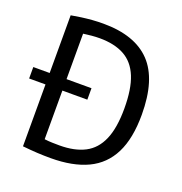

<svg xmlns="http://www.w3.org/2000/svg" viewBox="-113 -702 767 807"><g transform="rotate(20 270.5 -298.5)"><path d="M0 -278.4V-329.6H260.3V-278.4ZM199.2 5.3Q169.3 5.3 139 3.7Q108.8 2 73.2 -1.7V-587.7Q94.9 -591.7 118.4 -594.9Q141.9 -598.1 166.1 -600Q190.3 -601.8 214.8 -601.8Q356.4 -601.8 426.8 -528Q497.1 -454.1 497.1 -297Q497.1 -190.6 463.6 -124Q430.2 -57.4 363.9 -26Q297.6 5.3 199.2 5.3ZM216.3 -57.6Q283.2 -57.6 328.5 -80.9Q373.7 -104.2 396.5 -156.8Q419.3 -209.4 419.3 -297Q419.3 -383.9 397.7 -437Q376.1 -490.2 332.1 -514.5Q288 -538.9 221.3 -538.9Q203.6 -538.9 185.3 -537.2Q166.9 -535.5 148.7 -532.9V-60.8Q167.6 -58.5 183.6 -58.1Q199.6 -57.6 216.3 -57.6Z"/></g></svg>

Font: Encode Sans SC Condensed Thin
Style: Regular
Weight: 100
Width: 3
Designer: Multiple Designers
Foundry: Impallari Type
Version: Version 3.002